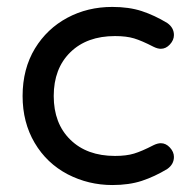

<svg xmlns="http://www.w3.org/2000/svg" viewBox="-20 -529 561 560"><path d="M177.7 -20.5Q116.2 -52.7 81.1 -112.3Q45.9 -171.9 45.9 -249Q45.9 -328.1 82 -387.7Q117.2 -445.3 176.3 -477.1Q235.4 -508.8 307.6 -508.8Q356.4 -508.8 393.6 -496.6Q430.7 -484.4 467.8 -461.9Q487.3 -448.2 487.3 -426.8Q487.3 -412.1 475.6 -399.4Q463.9 -386.7 449.2 -386.7Q439.5 -386.7 427.7 -392.6Q393.6 -410.2 371.1 -417Q348.6 -423.8 315.4 -423.8Q233.4 -423.8 185.1 -376.5Q136.7 -329.1 136.7 -249Q136.7 -168.9 185.1 -121.6Q233.4 -74.2 315.4 -74.2Q348.6 -74.2 371.1 -81.1Q393.6 -87.9 427.7 -105.5Q439.5 -111.3 449.2 -111.3Q463.9 -111.3 475.6 -98.6Q487.3 -85.9 487.3 -71.3Q487.3 -49.8 467.8 -36.1Q430.7 -13.7 393.6 -1.5Q356.4 10.7 307.6 10.7Q238.3 10.7 177.7 -20.5Z"/></svg>

Font: YuPearl-Regular
Style: Regular
Weight: 400
Designer: Max Yao
Foundry: Max-Everyday
Version: Version 1.011; ttfautohint (v1.8.3)